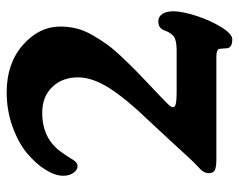

<svg xmlns="http://www.w3.org/2000/svg" viewBox="-91 -586 725 583"><g transform="rotate(-90 271.5 -294.5)"><path d="M58.6 -421.4Q47.4 -421.4 38.3 -433.8Q29.3 -446.3 29.3 -464.8Q29.3 -489.7 47.9 -519.3Q66.4 -548.8 98.1 -575.2Q129.9 -601.6 179 -619.1Q228 -636.7 282.7 -636.7Q370.6 -636.7 426.5 -587.4Q482.4 -538.1 482.4 -474.1Q482.4 -449.2 476.8 -425.8Q471.2 -402.3 457.3 -377.9Q443.4 -353.5 429 -333.3Q414.6 -313 388.2 -285.2Q361.8 -257.3 340.3 -236.6Q318.8 -215.8 282.2 -181.2Q277.8 -177.2 271.5 -171.1Q265.1 -165 261.7 -161.6Q258.3 -158.2 253.7 -153.8Q249 -149.4 246.6 -146.7Q244.1 -144 241.7 -141.1Q239.3 -138.2 238.3 -136Q237.3 -133.8 237.3 -132.3Q237.3 -125.5 248.5 -123Q259.8 -120.6 285.2 -120.6H409.7Q440.4 -120.6 452.1 -129.2Q463.9 -137.7 471.2 -159.2Q478 -176.3 498 -176.3Q512.7 -176.3 520.8 -163.8Q528.8 -151.4 528.8 -130.4Q528.8 -105 515.4 -62.7Q502 -20.5 481.2 13.9Q460.4 48.3 443.4 48.3Q419.4 48.3 416.5 33.2Q416 29.3 415.8 21.5Q415.5 13.7 414.6 8.8Q411.6 0 391.6 0H80.6Q55.7 0 46.4 -4.6Q37.1 -9.3 37.1 -23.9Q37.1 -30.3 40.3 -36.4Q43.5 -42.5 46.6 -45.9Q49.8 -49.3 58.6 -57.6Q67.4 -65.9 70.8 -69.3Q78.1 -76.7 90.3 -90.1Q102.5 -103.5 132.6 -136.2Q162.6 -168.9 199.7 -208.5Q261.7 -272.5 294.9 -324.2Q328.1 -376 328.1 -419.9Q328.1 -467.8 298.8 -498.3Q269.5 -528.8 220.7 -528.8Q141.1 -528.8 100.1 -469.2Q93.3 -460 86.2 -448.7Q79.1 -437.5 76.2 -432.9Q73.2 -428.2 68.6 -424.8Q64 -421.4 58.6 -421.4Z"/></g></svg>

Font: Cooper* SemiBold
Style: Regular
Weight: 600
Designer: Owen Earl
Foundry: indestructible type*
Version: Version 0.001